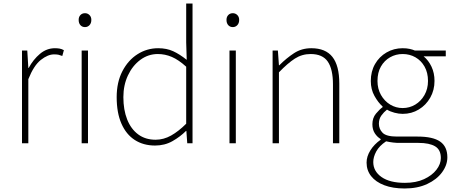

<svg xmlns="http://www.w3.org/2000/svg" viewBox="-20 -814 2574 1091"><path d="M105 0V-527H135L141 -428H143Q169 -476 207 -508Q245 -540 292 -540Q306 -540 318 -538Q330 -536 343 -529L334 -496Q321 -501 312 -503Q303 -505 287 -505Q252 -505 212 -473.5Q172 -442 141 -364V0Z M444 0V-527H480V0ZM463 -660Q447 -660 437 -671Q427 -682 427 -701Q427 -718 437 -728.5Q447 -739 463 -739Q478 -739 488.5 -728.5Q499 -718 499 -701Q499 -682 488.5 -671Q478 -660 463 -660Z M861 13Q795 13 746 -18.5Q697 -50 670 -111.5Q643 -173 643 -262Q643 -347 675.5 -409.5Q708 -472 761.5 -506Q815 -540 879 -540Q927 -540 964 -523Q1001 -506 1041 -474L1038 -573V-794H1074V0H1044L1039 -70H1037Q1004 -37 960 -12Q916 13 861 13ZM864 -20Q910 -20 952.5 -44Q995 -68 1038 -111V-435Q995 -474 956.5 -490.5Q918 -507 877 -507Q822 -507 777.5 -474Q733 -441 707 -385.5Q681 -330 681 -262Q681 -190 702.5 -135.5Q724 -81 765 -50.5Q806 -20 864 -20Z M1284 0V-527H1320V0ZM1303 -660Q1287 -660 1277 -671Q1267 -682 1267 -701Q1267 -718 1277 -728.5Q1287 -739 1303 -739Q1318 -739 1328.5 -728.5Q1339 -718 1339 -701Q1339 -682 1328.5 -671Q1318 -660 1303 -660Z M1529 0V-527H1559L1565 -443H1567Q1608 -484 1651 -512Q1694 -540 1749 -540Q1830 -540 1869 -490.5Q1908 -441 1908 -339V0H1872V-334Q1872 -421 1842.5 -464Q1813 -507 1745 -507Q1696 -507 1655.5 -481Q1615 -455 1565 -403V0Z M2279 257Q2212 257 2163.5 238.5Q2115 220 2089 187Q2063 154 2063 110Q2063 75 2084.5 40.5Q2106 6 2143 -20V-24Q2123 -36 2109.5 -57Q2096 -78 2096 -108Q2096 -144 2116.5 -168.5Q2137 -193 2154 -205V-209Q2129 -231 2108 -268.5Q2087 -306 2087 -354Q2087 -408 2111 -450Q2135 -492 2176.5 -516Q2218 -540 2268 -540Q2291 -540 2308.5 -536Q2326 -532 2337 -527H2513V-494H2387Q2415 -471 2432 -435Q2449 -399 2449 -354Q2449 -302 2425 -259.5Q2401 -217 2360 -192Q2319 -167 2268 -167Q2246 -167 2221.5 -173.5Q2197 -180 2179 -191Q2161 -177 2147 -157.5Q2133 -138 2133 -111Q2133 -81 2154 -59.5Q2175 -38 2236 -38H2353Q2440 -38 2481 -9.5Q2522 19 2522 80Q2522 124 2492 165Q2462 206 2407.5 231.5Q2353 257 2279 257ZM2268 -200Q2307 -200 2339.5 -219.5Q2372 -239 2392 -274Q2412 -309 2412 -354Q2412 -401 2392.5 -435.5Q2373 -470 2340.5 -488.5Q2308 -507 2268 -507Q2229 -507 2196.5 -488.5Q2164 -470 2144.5 -436Q2125 -402 2125 -354Q2125 -309 2145 -274Q2165 -239 2197.5 -219.5Q2230 -200 2268 -200ZM2281 225Q2344 225 2389.5 204Q2435 183 2460 150.5Q2485 118 2485 84Q2485 37 2452.5 17.5Q2420 -2 2358 -2H2238Q2233 -2 2214.5 -4Q2196 -6 2174 -11Q2135 15 2118 46.5Q2101 78 2101 107Q2101 159 2148 192Q2195 225 2281 225Z"/></svg>

Font: Noto Sans TC Thin Thin
Style: Regular
Weight: 250
Version: Version 2.004-H2;hotconv 1.0.118;makeotfexe 2.5.65603